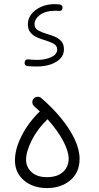

<svg xmlns="http://www.w3.org/2000/svg" viewBox="-20 -914 489 953"><path d="M54.2 -118.2Q54.2 -174.8 87.9 -241Q121.6 -307.1 177.7 -360.8Q164.1 -374 149.9 -386.2Q141.6 -393.6 140.6 -404.8Q139.6 -416 147 -424.3Q153.8 -432.6 165.3 -433.6Q176.8 -434.6 185.1 -427.2Q240.7 -379.4 283.7 -326.7Q326.7 -273.9 350.8 -222.4Q375 -170.9 375 -125.5Q375 -58.1 329.1 -19.3Q283.2 19.5 213.4 19.5Q144 19.5 99.1 -18.3Q54.2 -56.2 54.2 -118.2ZM109.4 -121.1Q109.4 -85.4 136.2 -60.1Q163.1 -34.7 213.4 -34.7Q264.6 -34.7 292.7 -60.5Q320.8 -86.4 320.8 -126.5Q320.8 -163.6 293.2 -215.3Q265.6 -267.1 215.8 -322.3Q166 -274.4 137.7 -218Q109.4 -161.6 109.4 -121.1ZM290.5 -874.5Q289.1 -858.4 272.9 -859.9Q267.1 -860.4 262 -860.4Q256.8 -860.4 251.5 -860.4Q205.6 -860.4 178.5 -840.1Q151.4 -819.8 151.4 -793.5Q151.4 -772.9 169.2 -763.2Q187 -753.4 212.9 -745.6Q231.9 -740.2 251.5 -732.2Q271 -724.1 284.2 -709.5Q297.4 -694.8 297.4 -668.9Q297.4 -642.1 279.1 -623Q260.7 -604 230.5 -594Q200.2 -584 165 -584Q152.8 -584 140.9 -584.5Q128.9 -585 116.7 -585.9Q101.1 -587.9 102.1 -603.5Q104 -621.1 121.1 -619.1Q132.3 -618.2 143.6 -617.4Q154.8 -616.7 165.5 -616.7Q203.1 -616.7 233.4 -630.1Q263.7 -643.6 263.7 -668.5Q263.7 -687 247.1 -696.5Q230.5 -706.1 204.6 -713.9Q186 -719.2 166 -727.5Q146 -735.8 132.1 -751.5Q118.2 -767.1 118.2 -793.5Q118.2 -821.3 136 -844Q153.8 -866.7 184.1 -880.1Q214.4 -893.6 251.5 -893.6Q262.2 -893.6 275.4 -892.1Q282.2 -891.6 286.9 -886.5Q291.5 -881.3 290.5 -874.5Z"/></svg>

Font: Mikhak-DS1-FD Light
Style: Regular
Weight: 300
Designer: Amin Abedi
Version: Version 3.2